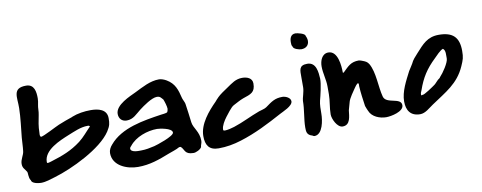

<svg xmlns="http://www.w3.org/2000/svg" viewBox="-52 -865 2453 978"><g transform="rotate(-10 1175.0 -376.0)"><path d="M52 -512C51 -460 44 -412 39 -361C37 -338 37 -315 34 -292C32 -271 15 -253 15 -229C15 -207 26 -202 36 -185C40 -178 36 -156 46 -140H47C47 -122 83 -117 96 -117C122 -117 148 -127 172 -134C260 -160 420 -235 473 -316C490 -343 492 -354 492 -382C492 -428 448 -438 409 -438C376 -438 341 -433 311 -421L310 -420C286 -412 261 -403 237 -393C220 -386 149 -348 137 -348L133 -351C130 -361 132 -361 132 -372C132 -401 138 -431 144 -460C148 -477 146 -496 150 -513C152 -523 154 -533 154 -544C154 -578 149 -618 106 -618C33 -618 53 -567 52 -512ZM143 -217C143 -279 229 -313 275 -332C308 -345 343 -362 379 -362C382 -362 384 -362 387 -361L391 -357C368 -334 349 -309 323 -289C273 -251 226 -234 168 -216C164 -215 153 -211 149 -211C147 -211 145 -211 144 -212C143 -214 143 -216 143 -217Z M468 -205C468 -139 540 -111 597 -111C658 -111 707 -129 763 -151C781 -158 803 -164 820 -174H828C847 -158 840 -132 888 -132C900 -132 924 -143 930 -155C930 -164 937 -175 937 -186C937 -235 907 -256 903 -288C899 -321 895 -353 890 -386C888 -396 881 -407 878 -417C867 -463 857 -496 816 -520C806 -526 790 -532 779 -532C732 -532 691 -508 650 -488C619 -473 541 -442 541 -395C541 -371 556 -354 581 -354C616 -354 634 -378 659 -397C680 -413 726 -446 752 -446C770 -446 772 -438 783 -427C788 -415 796 -389 796 -377C796 -373 793 -361 790 -359C786 -356 761 -353 758 -353C665 -339 549 -322 486 -246C476 -235 468 -220 468 -205ZM573 -210C573 -215 578 -220 581 -223C613 -264 675 -285 725 -285C735 -285 802 -277 802 -253C802 -234 709 -204 696 -201C674 -196 651 -191 628 -191C617 -191 573 -188 573 -210Z M1057 -219C1056 -220 1056 -222 1056 -224C1056 -243 1072 -268 1084 -284C1093 -295 1117 -329 1131 -336C1149 -345 1165 -355 1184 -362C1226 -376 1249 -382 1249 -428C1249 -457 1221 -466 1197 -466C1163 -466 1142 -448 1115 -430C1096 -417 1075 -404 1059 -388V-387C1052 -382 1049 -376 1043 -370C1002 -329 951 -270 951 -208C951 -161 968 -133 1018 -133C1058 -133 1097 -140 1135 -152C1213 -176 1285 -213 1357 -252C1371 -260 1424 -280 1424 -305C1424 -324 1398 -335 1382 -335C1343 -335 1325 -321 1292 -297C1282 -290 1264 -287 1253 -283C1206 -266 1161 -242 1114 -227C1103 -223 1077 -217 1065 -217C1062 -217 1059 -218 1057 -219Z M1520 -557C1543 -557 1560 -570 1560 -594C1560 -602 1557 -613 1553 -620C1554 -633 1513 -642 1504 -642C1479 -642 1473 -621 1473 -601C1473 -593 1473 -586 1477 -579H1478C1478 -565 1509 -557 1520 -557ZM1470 -161C1470 -140 1471 -125 1493 -116C1497 -117 1503 -110 1509 -110C1552 -110 1563 -183 1563 -216C1563 -235 1563 -264 1568 -283C1574 -305 1589 -366 1588 -393C1586 -426 1583 -479 1536 -479C1492 -479 1495 -453 1495 -417V-365C1495 -342 1482 -309 1482 -297C1482 -250 1470 -204 1470 -161Z M1652 -517C1618 -517 1606 -481 1606 -453C1606 -417 1618 -383 1618 -348V-307C1618 -273 1609 -239 1609 -204C1609 -181 1631 -133 1659 -133C1700 -133 1700 -179 1704 -209C1705 -214 1715 -247 1716 -252C1720 -267 1744 -302 1752 -313C1758 -322 1764 -331 1773 -337L1776 -335C1778 -330 1777 -325 1777 -320C1779 -285 1784 -251 1789 -216C1790 -211 1800 -189 1800 -189C1813 -156 1853 -141 1886 -141C1911 -141 1977 -154 1977 -187C1977 -229 1897 -206 1886 -248C1872 -300 1875 -375 1848 -422C1840 -435 1831 -439 1818 -444C1814 -446 1802 -450 1798 -450C1756 -450 1741 -431 1712 -403H1711C1710 -402 1710 -402 1709 -402C1708 -402 1707 -403 1707 -404C1707 -439 1701 -517 1652 -517Z M2325 -407C2325 -477 2294 -508 2221 -508C2162 -508 2135 -475 2098 -434C2086 -421 2070 -404 2063 -387C2063 -386 2044 -357 2041 -352C2018 -307 1989 -255 1989 -204C1989 -158 2009 -126 2059 -126C2086 -126 2109 -149 2130 -163C2205 -214 2270 -246 2307 -330C2321 -362 2325 -372 2325 -407ZM2080 -220V-227C2080 -234 2084 -238 2086 -245C2108 -308 2134 -348 2182 -394C2192 -404 2216 -430 2230 -434C2245 -424 2240 -398 2241 -383C2242 -362 2207 -311 2191 -295C2189 -290 2182 -286 2178 -283C2170 -276 2164 -267 2156 -261C2145 -253 2095 -218 2087 -221C2085 -220 2084 -220 2082 -220Z"/></g></svg>

Font: ChillLongCangKaiShu Bold
Style: Regular
Weight: 700
Version: Version 3.500;Glyphs 3.1.1 (3135)